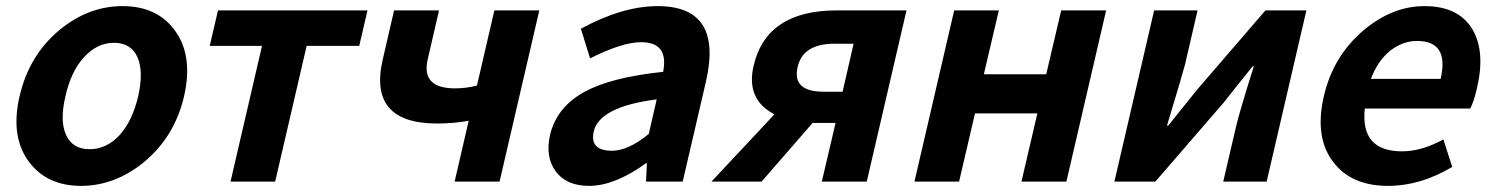

<svg xmlns="http://www.w3.org/2000/svg" viewBox="-20 -594 4887 628"><path d="M76 -63Q13 -146 44 -279Q75 -414 176 -497Q270 -574 381 -574Q492 -574 550 -497Q613 -414 582 -279Q551 -146 450 -63Q355 14 245 14Q135 14 76 -63ZM372 -153Q413 -199 432 -279Q450 -360 430 -406Q409 -454 353 -454Q297 -454 254 -406Q212 -360 194 -279Q175 -199 196 -153Q217 -106 273 -106Q329 -106 372 -153Z M837 -444H666L693 -560H1182L1155 -444H983L880 0H734Z M1513 -199Q1463 -190 1410 -190Q1183 -190 1232 -400L1269 -560H1416L1379 -400Q1357 -305 1468 -305Q1504 -305 1540 -314L1597 -560H1744L1614 0H1467Z M1798 -33Q1763 -80 1779 -152Q1800 -242 1889 -292Q1976 -341 2149 -359Q2168 -456 2077 -456Q2015 -456 1910 -403L1880 -500Q2016 -574 2131 -574Q2346 -574 2289 -327L2213 0H2093L2096 -60H2093Q1990 14 1907 14Q1833 14 1798 -33ZM2102 -156 2128 -269Q1941 -245 1922 -164Q1908 -101 1982 -101Q2035 -101 2102 -156Z M2772 -451H2710Q2606 -451 2589 -375Q2570 -294 2674 -294H2736ZM2945 -560 2815 0H2668L2713 -192H2638L2471 0H2307L2513 -220Q2419 -269 2445 -379Q2487 -560 2717 -560Z M3101 -560H3247L3198 -351H3402L3451 -560H3598L3468 0H3321L3373 -223H3169L3117 0H2971Z M3755 -560H3897L3856 -383Q3851 -362 3797 -183H3801L3895 -300L4119 -560H4253L4123 0H3981L4022 -176Q4033 -225 4081 -377H4077Q4007 -290 3983 -259L3759 0H3625Z M4341 -64Q4279 -144 4310 -279Q4340 -410 4440 -495Q4534 -574 4639 -574Q4751 -574 4796 -498Q4839 -426 4811 -306Q4801 -262 4789 -239H4444Q4429 -99 4566 -99Q4630 -99 4701 -138L4730 -48Q4626 14 4520 14Q4400 14 4341 -64ZM4692 -336Q4721 -460 4615 -460Q4569 -460 4528 -429Q4486 -395 4464 -336Z"/></svg>

Font: KaiGen Gothic CN Bold
Style: Bold
Weight: 700
Designer: Ryoko NISHIZUKA  (kana & ideographs); Paul D. Hunt (Latin, Greek & Cyrillic); Wenlong ZHANG  (bopomofo); Sandoll Communi
Foundry: Adobe Systems Incorporated
Version: Version 1.002.20150501